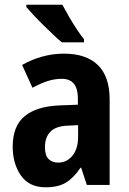

<svg xmlns="http://www.w3.org/2000/svg" viewBox="-20 -786 549 816"><path d="M252 -558Q346 -558 396 -509.5Q446 -461 446 -363V0H349L325 -73H322Q294 -31 261 -10.5Q228 10 174 10Q104 10 69 -40Q34 -90 34 -163Q34 -250 84.5 -292Q135 -334 233 -338L311 -341V-368Q311 -451 243 -451Q212 -451 182.5 -441.5Q153 -432 118 -413L74 -510Q114 -533 159.5 -545.5Q205 -558 252 -558ZM268 -252Q217 -250 194 -226Q171 -202 171 -161Q171 -126 186 -110.5Q201 -95 227 -95Q264 -95 288 -124.5Q312 -154 312 -205V-254ZM245 -766Q256 -745 272.5 -716.5Q289 -688 306.5 -661.5Q324 -635 337 -619V-606H243Q228 -618 207 -638Q186 -658 163.5 -680Q141 -702 122 -722.5Q103 -743 92 -756V-766Z"/></svg>

Font: Noto Sans Gurmukhi UI Condensed
Style: Bold
Weight: 700
Width: 3
Designer: Jelle Bosma - Monotype Design Team
Foundry: Monotype Imaging Inc.
Version: Version 2.004; ttfautohint (v1.8.4.7-5d5b)